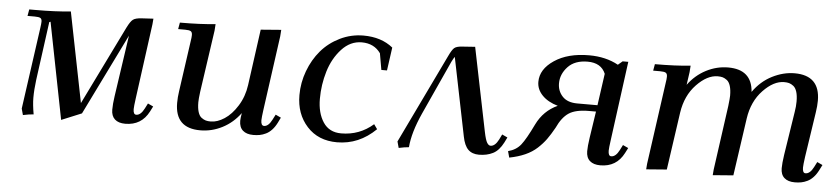

<svg xmlns="http://www.w3.org/2000/svg" viewBox="-35 -624 3548 811"><g transform="rotate(5 1738.5 -219.0)"><path d="M58.1 -411.1 63 -439H86.9Q175.8 -439 238.8 -445.8L314.9 -64L479 -398.9Q492.2 -425.3 502.7 -433.3Q513.2 -441.4 539.1 -442.9L588.9 -445.8L586.9 -421.9L543.9 -104Q539.1 -68.8 539.1 -58.1Q539.1 -35.2 551.8 -35.2Q570.8 -35.2 585.9 -64.9L597.2 -86.9L620.1 -76.2L608.9 -54.2Q577.6 6.8 508.8 6.8Q480 6.8 464.6 -7.1Q449.2 -21 449.2 -47.9Q449.2 -71.8 454.1 -105L492.2 -365.2L323.2 -21L237.8 14.2L157.2 -395L151.9 -393.1L118.2 -145Q112.8 -102.5 112.8 -68.8Q112.8 -40 120.1 1Q100.1 2.4 75.2 7.8L67.9 -19L116.2 -363.8Q119.1 -383.8 119.1 -392.1Q119.1 -403.3 112.8 -407.2Q106.4 -411.1 88.9 -411.1Z M696.8 -411.1 701.7 -439Q789.1 -439 852.5 -445.8L850.6 -418L812.5 -154.8Q808.6 -124.5 808.6 -110.8Q808.6 -85.9 813.7 -69.6Q818.8 -53.2 828.4 -46.1Q837.9 -39.1 846.7 -36.6Q855.5 -34.2 867.7 -34.2Q895.5 -34.2 925.5 -53.7Q955.6 -73.2 980.2 -112.5Q1004.9 -151.9 1011.7 -201.2L1044.4 -439L1130.9 -445.8L1128.9 -418L1085.4 -104Q1080.6 -68.8 1080.6 -58.1Q1080.6 -35.2 1093.8 -35.2Q1112.3 -35.2 1127.4 -64.9L1138.7 -86.9L1161.6 -76.2L1150.9 -54.2Q1141.6 -35.6 1129.9 -23.2Q1118.2 -10.7 1105 -4.4Q1091.8 2 1079.1 4.4Q1066.4 6.8 1051.8 6.8Q1022.9 6.8 1007.3 -7.1Q991.7 -21 991.7 -47.9Q991.7 -58.6 995.6 -81.1Q964.8 -39.1 920.2 -16.1Q875.5 6.8 826.7 6.8Q719.7 6.8 719.7 -100.1Q719.7 -124.5 723.6 -149.9L753.9 -363.8Q756.8 -380.9 756.8 -391.1Q756.8 -402.8 750.5 -407Q744.1 -411.1 726.6 -411.1Z M1231.4 -178.2Q1231.4 -231 1250 -280.8Q1268.6 -330.6 1300.8 -368.4Q1333 -406.2 1379.9 -429.2Q1426.8 -452.1 1479.5 -452.1Q1555.2 -452.1 1604.5 -412.1L1590.8 -314H1566.9L1554.7 -383.8Q1526.9 -422.9 1474.6 -422.9Q1426.3 -422.9 1389.6 -383.1Q1353 -343.3 1335.9 -286.6Q1318.8 -230 1318.8 -169.9Q1318.8 -109.9 1344.5 -71Q1370.1 -32.2 1420.9 -32.2Q1498.5 -32.2 1556.6 -83L1570.8 -63Q1499.5 6.8 1406.7 6.8Q1326.7 6.8 1279.1 -45.7Q1231.4 -98.1 1231.4 -178.2Z M1661.1 -19 1843.3 -397.9Q1855.5 -423.8 1864.7 -432.1Q1874 -440.4 1897.5 -441.9L1953.1 -445.8L2025.4 -90.8Q2032.2 -57.6 2039.1 -46.4Q2045.9 -35.2 2054.2 -35.2Q2073.2 -35.2 2088.4 -64.9L2099.1 -86.9L2122.1 -76.2L2111.3 -54.2Q2093.3 -19 2067.6 -6.1Q2042 6.8 2008.3 6.8Q1979.5 6.8 1962.6 -9.8Q1945.8 -26.4 1938.5 -64L1871.1 -396Q1866.7 -390.6 1858.4 -374L1754.4 -146Q1716.3 -62 1711.4 1Q1693.4 2.4 1668.5 7.8Z M2129.9 -19Q2164.1 -27.8 2183.6 -52.5Q2203.1 -77.1 2233.9 -141.1Q2263.2 -201.2 2322.3 -228Q2279.8 -240.2 2255.9 -265.1Q2231.9 -290 2231.9 -321.8Q2231.9 -375.5 2289.1 -413.8Q2346.2 -452.1 2436 -452.1Q2507.3 -452.1 2560.1 -422.9L2579.1 -439H2603L2558.1 -104Q2553.2 -68.8 2553.2 -58.1Q2553.2 -35.2 2565.9 -35.2Q2585 -35.2 2600.1 -64.9L2611.3 -86.9L2634.3 -76.2L2623 -54.2Q2591.8 6.8 2522.9 6.8Q2494.1 6.8 2478.5 -7.1Q2462.9 -21 2462.9 -47.9Q2462.9 -68.4 2468.3 -105L2485.4 -217.8H2456.1Q2398.9 -217.8 2370.4 -198.7Q2341.8 -179.7 2321.3 -134.8Q2304.7 -105 2290 -84.7Q2275.4 -64.5 2254.2 -44.9Q2232.9 -25.4 2203.9 -12.5Q2174.8 0.5 2137.2 7.8ZM2319.3 -323.2Q2319.3 -290.5 2340.6 -267.8Q2361.8 -245.1 2403.3 -245.1H2489.3L2508.3 -379.9Q2489.7 -424.8 2432.1 -424.8Q2377.9 -424.8 2348.6 -393.6Q2319.3 -362.3 2319.3 -323.2Z M2710.9 -411.1 2715.8 -439Q2803.2 -439 2866.7 -445.8L2864.7 -418L2856.9 -363.8Q2887.7 -405.8 2932.4 -429Q2977.1 -452.1 3025.9 -452.1Q3126 -452.1 3132.8 -357.9Q3165.5 -404.3 3212.6 -428.2Q3259.8 -452.1 3307.6 -452.1Q3415 -452.1 3415 -345.2Q3415 -323.2 3410.6 -294.9L3381.8 -104Q3377 -68.8 3377 -58.1Q3377 -35.2 3389.6 -35.2Q3408.7 -35.2 3423.8 -64.9L3435.1 -86.9L3458 -76.2L3446.8 -54.2Q3437.5 -35.6 3425.8 -23.2Q3414.1 -10.7 3400.9 -4.4Q3387.7 2 3375 4.4Q3362.3 6.8 3347.7 6.8Q3318.8 6.8 3303.2 -7.1Q3287.6 -21 3287.6 -47.9Q3287.6 -68.4 3293 -105L3321.8 -290Q3325.7 -313 3325.7 -334Q3325.7 -358.9 3320.6 -375.2Q3315.4 -391.6 3305.9 -398.9Q3296.4 -406.2 3287.6 -408.7Q3278.8 -411.1 3266.6 -411.1Q3222.2 -411.1 3177.5 -364.3Q3132.8 -317.4 3122.1 -244.1L3086.9 0L3000 6.8L3002 -17.1L3040 -290Q3043.9 -324.2 3043.9 -334Q3043.9 -358.9 3038.8 -375.2Q3033.7 -391.6 3024.2 -398.9Q3014.6 -406.2 3005.9 -408.7Q2997.1 -411.1 2984.9 -411.1Q2940.4 -411.1 2895.5 -364.3Q2850.6 -317.4 2839.8 -244.1L2804.7 0L2717.8 6.8L2719.7 -17.1L2768.1 -363.8Q2771 -380.9 2771 -391.1Q2771 -402.8 2764.6 -407Q2758.3 -411.1 2740.7 -411.1Z"/></g></svg>

Font: Dihjauti S
Style: Bold Italic
Weight: 700
Italic angle: -9°
Designer: T. Christopher White
Version: Version 3.0.0